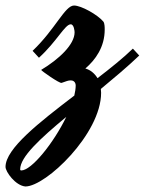

<svg xmlns="http://www.w3.org/2000/svg" viewBox="-150 -320 524 695"><path d="M331 -144C296 -110 251 -74 203 -37C192 -55 177 -67 159 -72C196 -104 229 -150 229 -213C229 -220 229 -236 224 -242C203 -267 144 -300 118 -300C85 -300 51 -215 -32 -136C-25 -128 -9 -111 -9 -111C55 -169 85 -232 106 -232C118 -232 120 -207 120 -203C120 -159 64 -106 -1 -67C-1 -64 66 -17 73 -20C90 -26 97 -29 106 -29C122 -29 124 -15 124 -11C124 0 122 13 119 26C-8 123 -130 218 -130 284C-130 302 -94 352 -58 355C16 355 216 164 216 16C216 11 215 6 215 2C262 -37 310 -77 354 -119ZM-73 297C-75 297 -77 296 -77 293C-77 248 -5 182 90 103C44 198 -36 297 -73 297Z"/></svg>

Font: Yesteryear
Style: Regular
Weight: 400
Designer: Astigmatic (AOETI)
Foundry: Astigmatic (AOETI)
Version: Version 1.000